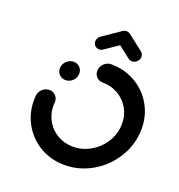

<svg xmlns="http://www.w3.org/2000/svg" viewBox="-127 -800 849 910"><g transform="rotate(20 297.5 -345.5)"><path d="M120.4 -420Q120.4 -433.7 127.6 -445.7Q134.8 -457.8 146.7 -464.8Q158.5 -471.9 172.2 -471.9Q190.7 -471.9 203.1 -459.3Q215.6 -446.7 215.6 -428.1Q215.6 -414.4 208.5 -402.6Q201.5 -390.7 189.6 -383.7Q177.8 -376.7 164.1 -376.7Q145.6 -376.7 133 -389.1Q120.4 -401.5 120.4 -420ZM291.1 -469.6Q291.1 -483.3 298.3 -495.4Q305.6 -507.4 317.4 -514.4Q329.3 -521.5 343 -521.5Q410 -521.5 465 -490Q520 -458.5 551.5 -403.9Q583 -349.3 583 -283Q583 -271.5 581.9 -259.3Q575.6 -187.8 535.2 -127.6Q494.8 -67.4 431.7 -32.2Q368.5 3 297 3Q229.6 3 174.6 -28.7Q119.6 -60.4 88.1 -115.2Q56.7 -170 56.7 -236.3Q56.7 -247.8 57.8 -259.3Q59.6 -278.9 74.8 -293Q90 -307 109.6 -307Q122.6 -307 133 -300.6Q143.3 -294.1 148.7 -283.1Q154.1 -272.2 153 -259.3Q152.2 -248.9 152.2 -244.4Q152.2 -202.2 172.2 -167.4Q192.2 -132.6 227.2 -112.4Q262.2 -92.2 305.2 -92.2Q350.7 -92.2 391.1 -114.6Q431.5 -137 457.2 -175.4Q483 -213.7 486.7 -259.3Q487.4 -269.6 487.4 -274.1Q487.4 -316.3 467.4 -351.1Q447.4 -385.9 412.4 -406.1Q377.4 -426.3 334.4 -426.3Q315.9 -426.3 303.5 -438.7Q291.1 -451.1 291.1 -469.6ZM357.8 -693.7Q370.7 -693.7 379.3 -685Q387.8 -676.3 387.8 -663.7Q387.8 -654.8 383.5 -647Q379.3 -639.3 372.2 -634.8L283.7 -574.4Q275.2 -568.1 264.4 -568.1Q251.5 -568.1 243 -576.9Q234.4 -585.6 234.4 -598.1Q234.4 -607 238.9 -614.8Q243.3 -622.6 250.4 -627L338.5 -687.4Q347 -693.7 357.8 -693.7ZM375.9 -687.8 454.1 -627Q459.3 -623 462.2 -616.9Q465.2 -610.7 465.2 -603.3Q465.2 -589.3 454.6 -578.7Q444.1 -568.1 430 -568.1Q419.3 -568.1 411.1 -574.4L334.4 -634.4Z"/></g></svg>

Font: 26F Galaxy Sans Extra Bold
Style: Italic
Weight: 800
Italic angle: -5°
Designer: C₂₉H₂₅N₃O₅
Version: Version 1.200